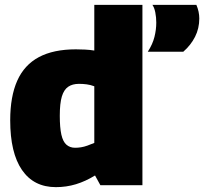

<svg xmlns="http://www.w3.org/2000/svg" viewBox="-20 -760 840 790"><path d="M393 2 371 -38Q332 -14 292.5 -2Q253 10 210 10Q119 10 70.5 -60.5Q22 -131 22 -265Q22 -363 51 -428Q80 -493 140 -525Q200 -557 292 -557Q310 -557 330 -556Q350 -555 368 -552V-740H566V2ZM368 -172V-405Q352 -411 336.5 -413Q321 -415 305 -415Q278 -415 260.5 -403Q243 -391 234.5 -363Q226 -335 226 -284Q226 -235 232.5 -206Q239 -177 253.5 -164.5Q268 -152 289 -152Q301 -152 313.5 -154Q326 -156 340 -161Q354 -166 368 -172ZM588 -547Q608 -578 615.5 -608Q623 -638 623 -667Q623 -689 619 -709Q615 -729 607 -740H788Q794 -726 797 -712Q800 -698 800 -684Q800 -643 782.5 -608.5Q765 -574 734 -547Z"/></svg>

Font: Georama ExtraBold
Style: Regular
Weight: 800
Designer: Jean-Baptiste Levee
Foundry: Production Type
Version: Version 1.001